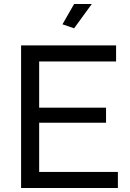

<svg xmlns="http://www.w3.org/2000/svg" viewBox="-20 -936 645 956"><path d="M437 -916H349L291 -815L349 -795ZM175 -80V-325H508V-400H175V-630H558V-710H85V0H567V-80Z"/></svg>

Font: Raleway Med
Style: Regular
Weight: 500
Designer: Matt McInerney, Pablo Impallari, Rodrigo Fuenzalida
Foundry: Matt McInerney, Pablo Impallari, Rodrigo Fuenzalida
Version: Version 3.00 July 28, 2015